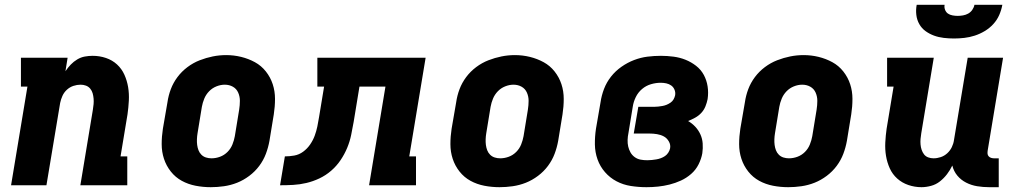

<svg xmlns="http://www.w3.org/2000/svg" viewBox="-20 -770 4240 798"><path d="M26 0 94 -410H67V-530H261L252 -474Q262 -489 274 -501.5Q286 -514 301 -523Q316 -532 332.5 -535Q349 -538 365 -538Q394 -538 420.5 -529Q447 -520 466.5 -502Q486 -484 497 -459.5Q508 -435 512.5 -408Q517 -381 515.5 -352Q514 -323 510 -295L481 -120H509V0H314L366 -314Q368 -326 369 -337.5Q370 -349 369 -360.5Q368 -372 365 -382.5Q362 -393 355 -401.5Q348 -410 337.5 -414Q327 -418 315 -418Q300 -418 285 -413Q270 -408 258 -397Q246 -386 239.5 -371.5Q233 -357 230 -342L173 0Z M856 8Q824 8 793 2Q762 -4 735.5 -18.5Q709 -33 690 -57Q671 -81 661.5 -110Q652 -139 652 -171Q652 -203 657 -235L676 -345Q680 -373 690 -399.5Q700 -426 717.5 -449.5Q735 -473 759 -491Q783 -509 810 -519.5Q837 -530 864.5 -535.5Q892 -541 920 -541Q952 -541 982.5 -533.5Q1013 -526 1039.5 -511.5Q1066 -497 1085 -473Q1104 -449 1113.5 -420Q1123 -391 1123 -359Q1123 -327 1118 -295L1100 -185Q1095 -157 1085 -130.5Q1075 -104 1057.5 -80.5Q1040 -57 1016 -39Q992 -21 965.5 -10.5Q939 0 911 4Q883 8 856 8ZM859 -112Q877 -112 894.5 -118.5Q912 -125 925.5 -138.5Q939 -152 946 -169.5Q953 -187 956 -204L974 -314Q977 -333 977 -351Q977 -369 970 -385Q963 -401 948 -409.5Q933 -418 914 -418Q897 -418 879.5 -411Q862 -404 849 -390.5Q836 -377 829 -360Q822 -343 819 -326L801 -216Q799 -204 798.5 -191.5Q798 -179 799.5 -167.5Q801 -156 805 -145.5Q809 -135 817 -127Q825 -119 836 -115.5Q847 -112 859 -112Z M1144 0 1164 -120Q1183 -120 1203 -123.5Q1223 -127 1240 -139.5Q1257 -152 1269 -169.5Q1281 -187 1288 -206Q1295 -225 1299 -244.5Q1303 -264 1306 -283L1327 -410H1299V-530H1749L1681 -120H1709V0H1514L1582 -410H1474L1450 -264Q1445 -236 1439.5 -209Q1434 -182 1423 -155.5Q1412 -129 1395.5 -104.5Q1379 -80 1356.5 -60.5Q1334 -41 1307.5 -28.5Q1281 -16 1253.5 -9.5Q1226 -3 1198.5 -1.5Q1171 0 1144 0Z M2056 8Q2024 8 1993 2Q1962 -4 1935.5 -18.5Q1909 -33 1890 -57Q1871 -81 1861.5 -110Q1852 -139 1852 -171Q1852 -203 1857 -235L1876 -345Q1880 -373 1890 -399.5Q1900 -426 1917.5 -449.5Q1935 -473 1959 -491Q1983 -509 2010 -519.5Q2037 -530 2064.5 -535.5Q2092 -541 2120 -541Q2152 -541 2182.5 -533.5Q2213 -526 2239.5 -511.5Q2266 -497 2285 -473Q2304 -449 2313.5 -420Q2323 -391 2323 -359Q2323 -327 2318 -295L2300 -185Q2295 -157 2285 -130.5Q2275 -104 2257.5 -80.5Q2240 -57 2216 -39Q2192 -21 2165.5 -10.5Q2139 0 2111 4Q2083 8 2056 8ZM2059 -112Q2077 -112 2094.5 -118.5Q2112 -125 2125.5 -138.5Q2139 -152 2146 -169.5Q2153 -187 2156 -204L2174 -314Q2177 -333 2177 -351Q2177 -369 2170 -385Q2163 -401 2148 -409.5Q2133 -418 2114 -418Q2097 -418 2079.5 -411Q2062 -404 2049 -390.5Q2036 -377 2029 -360Q2022 -343 2019 -326L2001 -216Q1999 -204 1998.5 -191.5Q1998 -179 1999.5 -167.5Q2001 -156 2005 -145.5Q2009 -135 2017 -127Q2025 -119 2036 -115.5Q2047 -112 2059 -112Z M2667 8Q2634 8 2602 3Q2570 -2 2542.5 -16.5Q2515 -31 2494.5 -54.5Q2474 -78 2463.5 -107.5Q2453 -137 2452.5 -169.5Q2452 -202 2457 -235L2476 -345Q2480 -373 2490.5 -400.5Q2501 -428 2519.5 -451.5Q2538 -475 2563 -492.5Q2588 -510 2615.5 -520.5Q2643 -531 2671 -534.5Q2699 -538 2727 -538Q2753 -538 2779.5 -534.5Q2806 -531 2829.5 -521.5Q2853 -512 2873 -496.5Q2893 -481 2905 -459Q2917 -437 2921 -411Q2925 -385 2921 -358Q2918 -343 2912 -328Q2906 -313 2895 -301Q2884 -289 2869.5 -281Q2855 -273 2840 -267Q2857 -257 2870 -243Q2883 -229 2891 -211.5Q2899 -194 2900.5 -174Q2902 -154 2899 -133Q2895 -110 2883.5 -87Q2872 -64 2852.5 -47Q2833 -30 2810 -19.5Q2787 -9 2763 -3Q2739 3 2715 5.5Q2691 8 2667 8ZM2670 -104Q2680 -104 2689 -105Q2698 -106 2707.5 -107.5Q2717 -109 2726.5 -112.5Q2736 -116 2744 -121.5Q2752 -127 2757.5 -135.5Q2763 -144 2765 -153Q2768 -168 2760 -182Q2752 -196 2739 -203Q2726 -210 2710.5 -212.5Q2695 -215 2679 -215H2614L2633 -326H2698Q2707 -326 2715.5 -327Q2724 -328 2733 -329.5Q2742 -331 2750.5 -334.5Q2759 -338 2767 -343.5Q2775 -349 2779.5 -357Q2784 -365 2786 -374Q2788 -386 2783.5 -397Q2779 -408 2770 -414.5Q2761 -421 2749.5 -423.5Q2738 -426 2726 -426Q2706 -426 2685.5 -420Q2665 -414 2648.5 -400Q2632 -386 2622.5 -366.5Q2613 -347 2610 -327L2592 -217Q2589 -203 2588.5 -188.5Q2588 -174 2591 -161Q2594 -148 2600.5 -136.5Q2607 -125 2618 -117Q2629 -109 2642.5 -106.5Q2656 -104 2670 -104Z M3256 8Q3224 8 3193 2Q3162 -4 3135.5 -18.5Q3109 -33 3090 -57Q3071 -81 3061.5 -110Q3052 -139 3052 -171Q3052 -203 3057 -235L3076 -345Q3080 -373 3090 -399.5Q3100 -426 3117.5 -449.5Q3135 -473 3159 -491Q3183 -509 3210 -519.5Q3237 -530 3264.5 -535.5Q3292 -541 3320 -541Q3352 -541 3382.5 -533.5Q3413 -526 3439.5 -511.5Q3466 -497 3485 -473Q3504 -449 3513.5 -420Q3523 -391 3523 -359Q3523 -327 3518 -295L3500 -185Q3495 -157 3485 -130.5Q3475 -104 3457.5 -80.5Q3440 -57 3416 -39Q3392 -21 3365.5 -10.5Q3339 0 3311 4Q3283 8 3256 8ZM3259 -112Q3277 -112 3294.5 -118.5Q3312 -125 3325.5 -138.5Q3339 -152 3346 -169.5Q3353 -187 3356 -204L3374 -314Q3377 -333 3377 -351Q3377 -369 3370 -385Q3363 -401 3348 -409.5Q3333 -418 3314 -418Q3297 -418 3279.5 -411Q3262 -404 3249 -390.5Q3236 -377 3229 -360Q3222 -343 3219 -326L3201 -216Q3199 -204 3198.5 -191.5Q3198 -179 3199.5 -167.5Q3201 -156 3205 -145.5Q3209 -135 3217 -127Q3225 -119 3236 -115.5Q3247 -112 3259 -112Z M3810 8Q3782 8 3755.5 -1Q3729 -10 3709 -28Q3689 -46 3678 -70.5Q3667 -95 3662.5 -122Q3658 -149 3659.5 -178Q3661 -207 3665 -235L3694 -410H3667V-530H3861L3809 -216Q3807 -204 3806 -192.5Q3805 -181 3806 -169.5Q3807 -158 3810.5 -147.5Q3814 -137 3820.5 -128.5Q3827 -120 3837.5 -116Q3848 -112 3860 -112Q3875 -112 3890 -117Q3905 -122 3917 -133Q3929 -144 3936 -158.5Q3943 -173 3945 -188L4002 -530H4149L4085 -144Q4084 -137 4084.5 -131Q4085 -125 4089 -120.5Q4093 -116 4099 -114Q4105 -112 4111 -112H4131V8H4091Q4066 8 4041.5 4Q4017 0 3995.5 -11Q3974 -22 3959 -40Q3944 -58 3938 -82Q3929 -63 3916 -46Q3903 -29 3886.5 -16Q3870 -3 3849.5 2.5Q3829 8 3810 8ZM3945 -610Q3924 -610 3902.5 -612.5Q3881 -615 3862 -622Q3843 -629 3827 -640.5Q3811 -652 3801 -669.5Q3791 -687 3788.5 -708Q3786 -729 3790 -750H3906Q3904 -739 3908 -729Q3912 -719 3920 -713.5Q3928 -708 3939 -706Q3950 -704 3960 -704Q3971 -704 3982.5 -706Q3994 -708 4004 -713.5Q4014 -719 4021 -729Q4028 -739 4030 -750H4146Q4142 -728 4133 -707.5Q4124 -687 4108.5 -670Q4093 -653 4073 -641Q4053 -629 4031.5 -622Q4010 -615 3988 -612.5Q3966 -610 3945 -610Z"/></svg>

Font: Iosevka Curly Slab HvEx
Style: Italic
Weight: 900
Width: 7
Italic angle: -9°
Monospace: yes
Designer: Belleve Invis
Foundry: Belleve Invis
Version: Version 11.1.0; ttfautohint (v1.8.3)